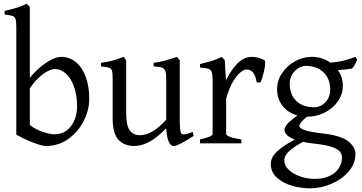

<svg xmlns="http://www.w3.org/2000/svg" viewBox="-20 -777 1961 1041"><path d="M68.4 -46.9V-632.8Q68.4 -663.1 63.7 -675.3Q59.1 -687.5 47.9 -690.9Q36.6 -694.3 4.9 -698.2V-717.8Q48.3 -728 73.5 -735.8Q98.6 -743.7 123.5 -756.8Q128.4 -752 134 -747.1Q139.6 -742.2 141.6 -740.2V-355Q172.4 -392.1 204.3 -417.7Q236.3 -443.4 263.9 -456.1Q291.5 -468.8 311 -468.8Q355.5 -468.8 390.1 -441.2Q424.8 -413.6 444.3 -361.8Q463.9 -310.1 463.9 -240.2Q463.9 -181.6 434.3 -122.3Q404.8 -63 351.1 -24.2Q297.4 14.6 229 14.6Q209 14.6 163.8 -2.2Q118.7 -19 68.4 -46.9ZM141.6 -297.9V-99.1Q175.8 -73.2 214.6 -61Q253.4 -48.8 276.9 -48.8Q314.9 -48.8 342.3 -70.1Q369.6 -91.3 383.8 -126Q397.9 -160.6 397.9 -199.2Q397.9 -261.7 381.1 -307.9Q364.3 -354 336.7 -378.4Q309.1 -402.8 276.9 -402.8Q263.2 -402.8 241.5 -392.6Q219.7 -382.3 193.4 -358.9Q167 -335.4 141.6 -297.9Z M881.3 -81.1Q825.7 -25.4 784.7 -5.4Q743.7 14.6 707 14.6Q654.8 14.6 622.8 -18.8Q590.8 -52.2 590.8 -136.2V-347.2Q590.8 -380.9 587.4 -393.1Q584 -405.3 572.5 -409.4Q561 -413.6 527.8 -417V-436.5Q562 -440.9 589.6 -448.2Q617.2 -455.6 650.4 -468.8L664.1 -449.7V-163.1Q664.1 -97.7 682.9 -70.8Q701.7 -43.9 738.8 -43.9Q771 -43.9 805.2 -63.5Q839.4 -83 881.3 -127.9V-347.2Q881.3 -377.9 876.7 -391.6Q872.1 -405.3 858.4 -410.4Q844.7 -415.5 813 -417V-436.5Q844.2 -440.4 874.3 -448.5Q904.3 -456.5 939.9 -468.8L954.6 -449.7V-124Q954.6 -91.8 957 -73.5Q959.5 -55.2 965.8 -50.8Q969.7 -48.3 976.6 -48.3Q993.7 -48.3 1024.9 -62L1029.8 -40Q991.7 -15.1 963.1 -0.2Q934.6 14.6 922.9 14.6Q886.7 14.6 881.3 -81.1Z M1371.6 -330.1Q1366.2 -367.2 1351.8 -383.8Q1337.4 -400.4 1317.4 -400.4Q1301.8 -400.4 1281.5 -383.1Q1261.2 -365.7 1241 -330.1Q1220.7 -294.4 1206.1 -242.2V-50.8Q1206.1 -43 1225.8 -35.2Q1245.6 -27.3 1288.6 -21V0H1064.5V-21Q1098.6 -28.8 1115.7 -35.9Q1132.8 -43 1132.8 -50.8V-335Q1132.8 -364.3 1129.9 -377.9Q1127 -391.6 1121.6 -397Q1115.2 -403.3 1103.5 -406Q1091.8 -408.7 1064.5 -410.2V-429.7Q1110.4 -441.4 1135.5 -449.2Q1160.6 -457 1181.6 -468.8L1198.7 -451.7L1205.1 -340.8Q1233.4 -399.4 1268.6 -434.1Q1303.7 -468.8 1343.8 -468.8Q1381.8 -468.8 1413.6 -450.7Q1417.5 -448.2 1417.5 -435.1Q1417.5 -415.5 1409.7 -383.1Q1401.9 -350.6 1392.6 -330.1Z M1643.6 -144Q1623 -127 1612.8 -113.5Q1602.5 -100.1 1602.5 -95.7Q1602.5 -82.5 1629.4 -72.3Q1656.2 -62 1727.5 -53.7Q1825.2 -43 1866.2 -12.2Q1907.2 18.6 1907.2 58.6Q1907.2 109.9 1870.6 152.6Q1834 195.3 1776.9 219.7Q1719.7 244.1 1661.6 244.1Q1612.3 244.1 1563 230Q1513.7 215.8 1481 186Q1448.2 156.2 1448.2 111.8Q1448.2 92.3 1458.3 73.5Q1468.3 54.7 1497.1 31.2Q1525.9 7.8 1578.6 -20.5Q1522.5 -40.5 1522.5 -74.7Q1522.5 -85.4 1537.6 -104.2Q1552.7 -123 1592.8 -150.9Q1542.5 -164.6 1512.5 -202.4Q1482.4 -240.2 1482.4 -293.9Q1482.4 -340.3 1509.3 -380.6Q1536.1 -420.9 1579.8 -444.8Q1623.5 -468.8 1670.4 -468.8Q1698.7 -468.8 1724.9 -460.4Q1751 -452.1 1772 -437Q1816.9 -441.4 1847.4 -449.5Q1877.9 -457.5 1906.7 -468.8L1916.5 -454.1Q1915 -450.7 1910.6 -439.9Q1906.2 -429.2 1900.9 -420.9Q1895.5 -412.6 1888.7 -405.3Q1849.1 -398.4 1812 -397Q1838.9 -358.4 1838.9 -313Q1838.9 -265.1 1811 -226.3Q1783.2 -187.5 1738.3 -165.8Q1693.4 -144 1645.5 -144ZM1550.8 -321.8Q1550.8 -286.1 1565.4 -257.6Q1580.1 -229 1610.1 -212.2Q1640.1 -195.3 1684.6 -195.3Q1704.6 -195.3 1724.6 -206.8Q1744.6 -218.3 1757.6 -240.5Q1770.5 -262.7 1770.5 -293Q1770.5 -328.1 1755.1 -357.2Q1739.7 -386.2 1709.5 -403.1Q1679.2 -419.9 1636.7 -419.9Q1619.1 -419.9 1599.1 -408.2Q1579.1 -396.5 1564.9 -374.3Q1550.8 -352.1 1550.8 -321.8ZM1521.5 92.8Q1521.5 119.6 1544.7 142.6Q1567.9 165.5 1606.2 179.2Q1644.5 192.9 1688.5 192.9Q1731.4 192.9 1764.6 178Q1797.9 163.1 1815.9 136.7Q1834 110.4 1834 76.7Q1834 57.1 1821.3 43.2Q1808.6 29.3 1776.1 18.8Q1743.7 8.3 1686.5 2Q1652.3 -1.5 1623 -7.8Q1579.6 15.6 1557.4 34.2Q1535.2 52.7 1528.3 66.2Q1521.5 79.6 1521.5 92.8Z"/></svg>

Font: David Libre
Style: Regular
Weight: 400
Version: Version 1.000